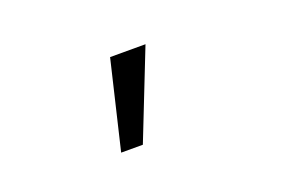

<svg xmlns="http://www.w3.org/2000/svg" viewBox="-47 -195 694 474"><g transform="rotate(-20 300.0 41.5)"><path d="M207 157 262 -74H355L264 157Z"/></g></svg>

Font: Red Hat Mono
Style: Regular
Weight: 300
Monospace: yes
Designer: Pentagram, MCKL
Foundry: Pentagram, MCKL
Version: Version 1.023